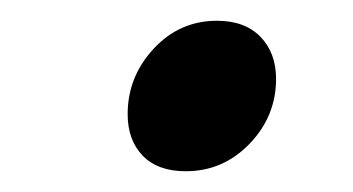

<svg xmlns="http://www.w3.org/2000/svg" viewBox="-20 -442 340 185"><path d="M103 -332Q103 -368 128 -395Q153 -422 189 -422Q216 -422 231 -406.5Q246 -391 246 -366Q246 -330 220.5 -303.5Q195 -277 159 -277Q132 -277 117.5 -292Q103 -307 103 -332Z"/></svg>

Font: Trirong Black
Style: Italic
Weight: 900
Italic angle: -12°
Designer: Katatrad Team
Foundry: CadsonDemak
Version: Version 1.001